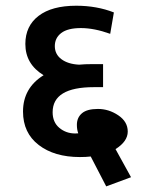

<svg xmlns="http://www.w3.org/2000/svg" viewBox="-20 -642 501 684"><path d="M264.6 -82.5Q173.8 -82.5 117.9 -125.5Q62 -168.5 62 -244.6Q62 -328.6 135.3 -374Q70.3 -413.6 70.3 -485.4Q70.3 -549.3 117.4 -585.4Q164.6 -621.6 251.5 -621.6Q324.7 -621.6 385.7 -597.7L372.6 -521.5Q315.4 -542 268.3 -542Q221.2 -542 198.2 -524.4Q175.3 -506.8 175.3 -477.8Q175.3 -448.7 198.7 -431.2Q222.2 -413.6 261.7 -411.6Q281.7 -413.6 310.1 -413.6H347.2V-331.5H314.5Q167.5 -331.5 167.5 -242.2Q167.5 -206.5 191.4 -186.5Q215.3 -166.5 248 -166.5Q254.9 -166.5 258.8 -167Q253.9 -180.2 253.9 -197.3Q253.9 -223.1 272 -238.5Q290 -253.9 328.9 -253.9Q367.7 -253.9 401.4 -231.2Q435.1 -208.5 435.1 -173.3Q435.1 -138.2 391.6 -110.8L446.8 -10.7L358.4 22L303.2 -84.5Q287.1 -82.5 264.6 -82.5Z"/></svg>

Font: Yantramanav Medium
Style: Regular
Weight: 500
Version: Version 1.001;PS 1.0;hotconv 1.0.72;makeotf.lib2.5.5900; ttf